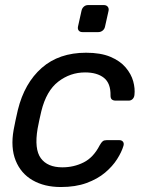

<svg xmlns="http://www.w3.org/2000/svg" viewBox="-20 -742 591 772"><path d="M224.6 10Q158.4 10 111.1 -17.3Q63.8 -44.6 43 -96.4Q22.1 -148.3 34.8 -219.8Q37.8 -235 42.8 -259.8Q47.8 -284.6 51.8 -300Q78.3 -407.7 147.7 -468.9Q217.1 -530 326.1 -530Q384.8 -530 423.8 -513.6Q462.8 -497.2 485.2 -470.8Q507.6 -444.4 515.6 -415.2Q523.6 -386.1 520.6 -360.4Q519.6 -350.2 513.2 -343.8Q506.7 -337.4 497.4 -337.4H445.4Q435.2 -337.4 429.7 -342.1Q424.2 -346.8 424.4 -358.3Q425.3 -407.2 397.9 -429Q370.4 -450.8 322.1 -450.8Q262.6 -450.8 214.5 -413.9Q166.4 -377 146.2 -295Q142.1 -278.7 138.1 -259.2Q134.1 -239.6 131.2 -224.8Q117.3 -142.4 144.2 -105.8Q171 -69.2 230.6 -69.2Q277 -69.2 316.3 -89Q355.6 -108.7 380.8 -157.7Q387.6 -169.9 393.2 -174.2Q398.8 -178.5 408.9 -178.5H460.1Q469.5 -178.5 474.5 -172.1Q479.4 -165.7 476.4 -155.6Q469 -130.6 450.8 -102Q432.6 -73.3 402.4 -47.8Q372.2 -22.4 328.1 -6.2Q283.9 10 224.6 10ZM311.6 -612.9Q301.6 -612.9 296.6 -619Q291.6 -625.1 293.6 -635.1L307.7 -698.6Q309.7 -708.6 316.9 -715.1Q324.1 -721.6 334.1 -721.6H397.7Q407.7 -721.6 413.1 -715.1Q418.5 -708.6 416.5 -698.6L402.3 -635.1Q400.3 -625.1 392.7 -619Q385.1 -612.9 375.1 -612.9Z"/></svg>

Font: Rubik Light
Style: Italic
Weight: 300
Italic angle: -12°
Designer: Hubert and Fischer
Foundry: Hubert and Fischer
Version: Version 2.300;gftools[0.9.30]